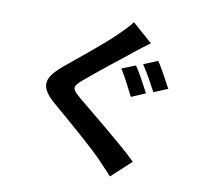

<svg xmlns="http://www.w3.org/2000/svg" viewBox="-93 -924 1187 1103"><g transform="rotate(10 500.0 -372.5)"><path d="M655 -578Q665 -564 676.5 -544.5Q688 -525 699.5 -504Q711 -483 721.5 -463Q732 -443 739 -430L657 -395Q649 -410 639 -430Q629 -450 618 -471Q607 -492 596 -511.5Q585 -531 575 -546ZM776 -626Q786 -612 797.5 -592.5Q809 -573 820.5 -552Q832 -531 842.5 -511.5Q853 -492 861 -478L780 -444Q771 -460 760.5 -479.5Q750 -499 739 -519Q728 -539 716 -558Q704 -577 694 -592ZM717 -718Q693 -701 670 -683Q647 -665 629 -651Q605 -631 570.5 -604Q536 -577 499.5 -548Q463 -519 428.5 -490.5Q394 -462 369 -441Q349 -424 339.5 -412.5Q330 -401 330 -390.5Q330 -380 340 -368Q350 -356 370 -339Q398 -315 444.5 -277.5Q491 -240 543 -196.5Q595 -153 645.5 -109.5Q696 -66 733 -30L618 76Q598 53 575.5 30Q553 7 532 -16Q511 -37 475 -70Q439 -103 397 -140Q355 -177 312.5 -213.5Q270 -250 236 -279Q199 -310 181.5 -337Q164 -364 165.5 -389.5Q167 -415 187 -441.5Q207 -468 244 -499Q273 -523 311 -554Q349 -585 388 -617.5Q427 -650 463 -681.5Q499 -713 524 -738Q545 -758 567 -781Q589 -804 600 -821Z"/></g></svg>

Font: SpoqaHanSans-Bold
Style: Regular
Weight: 700
Designer: [Spoqa Han Sans] Dong-huui Kim \uAE40 \uB3D9 \uD718   [Noto Sans] Ryoko NISHIZUKA \u897F \u585A \u6DBC \u5B50  (kana & i
Foundry: Spoqa (http://www.spoqa-han-sans.com)
Version: Version 2.000